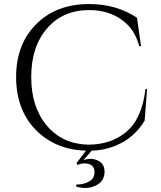

<svg xmlns="http://www.w3.org/2000/svg" viewBox="-20 -734 800 953"><path d="M394 61Q425 50 450 57Q499 70 499 118Q499 166 455 187Q430 199 405.5 199Q381 199 358 192L359 182Q395 182 422 167Q449 152 449 121Q449 77 398 77Q382 77 365 85L360 75L407 14Q253 9 156.5 -90.5Q60 -190 60 -352Q60 -514 159.5 -614Q259 -714 423 -714Q557 -714 660 -646L680 -505H671Q649 -591 582 -637.5Q515 -684 423 -684Q292 -684 213.5 -593Q135 -502 135 -352Q135 -202 212.5 -110.5Q290 -19 417 -16Q529 -16 604 -77Q685 -143 702 -292H710L698 -135Q644 -46 549 -9Q497 12 435 14Z"/></svg>

Font: Cinzel Decorative
Style: Regular
Weight: 400
Designer: Natanael Gama
Version: Version 1.002;PS 001.002;hotconv 1.0.56;makeotf.lib2.0.21325